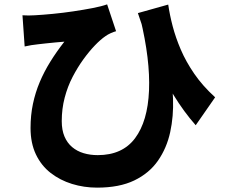

<svg xmlns="http://www.w3.org/2000/svg" viewBox="-20 -793 1040 880"><path d="M751 -772Q758 -724 771.5 -672.5Q785 -621 808.5 -566Q832 -511 870 -455.5Q908 -400 966 -347L877 -219Q823 -280 775.5 -357.5Q728 -435 688 -529Q648 -623 612 -733ZM83 -723Q111 -721 140 -723Q176 -725 222.5 -729.5Q269 -734 316 -741Q363 -748 404.5 -756Q446 -764 471 -773L512 -650Q501 -647 487.5 -641Q474 -635 463 -627Q441 -612 415 -585Q389 -558 362.5 -521.5Q336 -485 313 -441Q290 -397 276.5 -345.5Q263 -294 263 -238Q263 -197 275.5 -167.5Q288 -138 310.5 -119Q333 -100 363 -91Q393 -82 428 -82Q541 -82 599 -159.5Q657 -237 663 -378Q669 -519 623 -709L753 -501Q770 -422 773 -341Q776 -260 760 -187Q744 -114 704 -56.5Q664 1 595.5 34Q527 67 425 67Q365 67 310 50Q255 33 212 -0.5Q169 -34 144.5 -85.5Q120 -137 120 -206Q120 -265 131 -317Q142 -369 162 -416.5Q182 -464 210.5 -510Q239 -556 275 -602Q257 -601 234 -598.5Q211 -596 189.5 -594Q168 -592 154 -590Q137 -588 123.5 -586Q110 -584 93 -580Z"/></svg>

Font: Noto Sans JP ExtraBold
Style: Regular
Weight: 800
Designer: Ryoko NISHIZUKA  (kana, bopomofo & ideographs); Paul D. Hunt (Latin, Greek & Cyrillic); Sandoll Communications , Soo-you
Foundry: Adobe
Version: Version 2.004-H2;hotconv 1.0.118;makeotfexe 2.5.65603